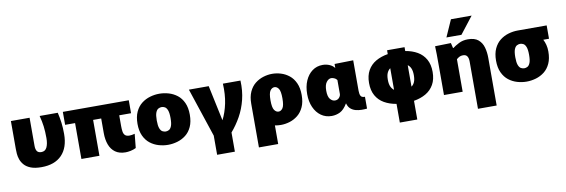

<svg xmlns="http://www.w3.org/2000/svg" viewBox="-64 -1290 5929 2013"><g transform="rotate(-10 2901.0 -283.0)"><path d="M281 12Q211 12 167 -5.5Q123 -23 98.5 -51Q74 -79 63 -111Q52 -143 50 -172Q48 -201 48 -220V-520H247V-220Q247 -184 260.5 -164Q274 -144 307 -144Q348 -144 366 -181.5Q384 -219 384 -280Q384 -350 377 -405Q370 -460 354 -520H547Q560 -466 567 -410.5Q574 -355 574 -290Q574 -145 498 -66.5Q422 12 281 12Z M899 0H707V-382H601V-520H1303V-382H1177V-267Q1177 -234 1181 -208.5Q1185 -183 1200 -168.5Q1215 -154 1247 -154Q1270 -154 1303 -163L1288 -14Q1260 0 1229.5 6Q1199 12 1176 12Q1110 12 1067.5 -18.5Q1025 -49 1005 -103Q985 -157 985 -227V-382H899Z M1629 12Q1579 12 1529.5 -2.5Q1480 -17 1439.5 -48.5Q1399 -80 1374.5 -132.5Q1350 -185 1350 -260Q1350 -335 1374.5 -387.5Q1399 -440 1439.5 -471.5Q1480 -503 1529.5 -517.5Q1579 -532 1629 -532Q1679 -532 1728.5 -517.5Q1778 -503 1818.5 -471.5Q1859 -440 1883 -387.5Q1907 -335 1907 -260Q1907 -185 1883 -132.5Q1859 -80 1818.5 -48.5Q1778 -17 1728.5 -2.5Q1679 12 1629 12ZM1629 -130Q1646 -130 1663 -139Q1680 -148 1691 -176Q1702 -204 1702 -260Q1702 -316 1691 -344Q1680 -372 1663 -381Q1646 -390 1629 -390Q1612 -390 1594.5 -381Q1577 -372 1566 -344Q1555 -316 1555 -260Q1555 -204 1566 -176Q1577 -148 1594.5 -139Q1612 -130 1629 -130Z M2116 204V0L1943 -520H2154L2234 -143Q2272 -217 2291.5 -311Q2311 -405 2305 -520H2492Q2497 -411 2473.5 -317Q2450 -223 2406 -144.5Q2362 -66 2305 0V204Z M2561 204V-260Q2561 -335 2585 -387.5Q2609 -440 2649 -471.5Q2689 -503 2736.5 -517.5Q2784 -532 2830 -532Q2877 -532 2924 -517.5Q2971 -503 3010.5 -471.5Q3050 -440 3074 -387.5Q3098 -335 3098 -260Q3098 -185 3074 -132.5Q3050 -80 3010.5 -48.5Q2971 -17 2924 -2.5Q2877 12 2830 12Q2797 12 2766 6V204ZM2830 -130Q2856 -130 2874.5 -157Q2893 -184 2893 -260Q2893 -337 2874.5 -363.5Q2856 -390 2830 -390Q2804 -390 2785 -363.5Q2766 -337 2766 -260Q2766 -184 2785 -157Q2804 -130 2830 -130Z M3371 12Q3307 12 3258.5 -22.5Q3210 -57 3183 -118Q3156 -179 3156 -257Q3156 -339 3183 -400.5Q3210 -462 3257.5 -497Q3305 -532 3368 -532Q3406 -532 3439.5 -518Q3473 -504 3492 -479H3494V-520L3693 -524V-199Q3693 -164 3703.5 -144.5Q3714 -125 3748 -126V0Q3721 3 3689 2.5Q3657 2 3627 -6Q3597 -14 3574 -34Q3551 -54 3541 -91H3539Q3502 -29 3460 -8.5Q3418 12 3371 12ZM3433 -142Q3460 -142 3477 -161Q3494 -180 3494 -202V-349Q3482 -366 3463.5 -373Q3445 -380 3433 -380Q3405 -380 3382 -350Q3359 -320 3359 -259Q3359 -195 3382 -168.5Q3405 -142 3433 -142Z M4061 204V5Q3988 -7 3932.5 -39Q3877 -71 3846 -126Q3815 -181 3815 -260Q3815 -339 3846 -394Q3877 -449 3932.5 -481Q3988 -513 4061 -525V-566H4247V-525Q4320 -513 4375 -481Q4430 -449 4461 -394Q4492 -339 4492 -260Q4492 -181 4461 -126Q4430 -71 4375 -39Q4320 -7 4247 5V204ZM4015 -260Q4015 -214 4027.5 -187Q4040 -160 4061 -145V-375Q4040 -360 4027.5 -333Q4015 -306 4015 -260ZM4292 -260Q4292 -305 4280 -332.5Q4268 -360 4247 -374V-146Q4268 -160 4280 -187.5Q4292 -215 4292 -260Z M4567 -337Q4567 -389 4566.5 -435Q4566 -481 4564 -520L4733 -524L4746 -469H4751Q4775 -488 4817.5 -510Q4860 -532 4914 -532Q4986 -532 5024.5 -499.5Q5063 -467 5077.5 -415Q5092 -363 5092 -304V204H4893V-300Q4893 -336 4879.5 -356Q4866 -376 4835 -376Q4812 -376 4795.5 -367Q4779 -358 4766 -346V0H4567ZM4697 -590 4777 -770H4997L4857 -590Z M5446 12Q5396 12 5346.5 -2.5Q5297 -17 5256.5 -48.5Q5216 -80 5191.5 -132.5Q5167 -185 5167 -260Q5167 -335 5191.5 -387.5Q5216 -440 5256.5 -471.5Q5297 -503 5346.5 -517.5Q5396 -532 5446 -532H5447H5754V-390H5693Q5707 -364 5715.5 -331.5Q5724 -299 5724 -260Q5724 -185 5700 -132.5Q5676 -80 5635.5 -48.5Q5595 -17 5545.5 -2.5Q5496 12 5446 12ZM5446 -130Q5463 -130 5480 -139Q5497 -148 5508 -176Q5519 -204 5519 -260Q5519 -316 5508 -344Q5497 -372 5480 -381Q5463 -390 5446 -390Q5429 -390 5411.5 -381Q5394 -372 5383 -344Q5372 -316 5372 -260Q5372 -204 5383 -176Q5394 -148 5411.5 -139Q5429 -130 5446 -130Z"/></g></svg>

Font: Murecho Black
Style: Regular
Weight: 900
Designer: Neil Summerour
Foundry: Positype
Version: Version 1.010; ttfautohint (v1.8.3)